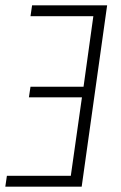

<svg xmlns="http://www.w3.org/2000/svg" viewBox="-23 -704 456 724"><path d="M98 -684H381L285 0H-3L3 -41H244L286 -337H86L92 -377H292L329 -643H92Z"/></svg>

Font: Fira Sans Extra Condensed ExtraLight
Style: Italic
Weight: 275
Width: 3
Italic angle: -8°
Designer: Carrois Corporate & Edenspiekermann AG
Foundry: Carrois Corporate GbR & Edenspiekermann AG
Version: Version 4.203